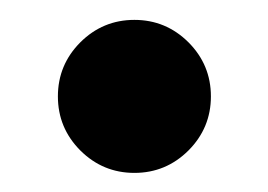

<svg xmlns="http://www.w3.org/2000/svg" viewBox="-20 -157 274 196"><path d="M62 -3.4Q39.1 -26.4 39.1 -58.6Q39.1 -90.8 62 -113.8Q85 -136.7 117.2 -136.7Q149.4 -136.7 172.4 -113.8Q195.3 -90.8 195.3 -58.6Q195.3 -26.4 172.4 -3.4Q149.4 19.5 117.2 19.5Q85 19.5 62 -3.4Z"/></svg>

Font: spinweradBold
Style: Regular
Weight: 700
Width: 7
Version: Version 0.3 ; ttfautohint (v1.2) -l 8 -r 50 -G 200 -x 14 -D 